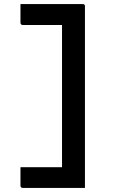

<svg xmlns="http://www.w3.org/2000/svg" viewBox="-20 -775 640 938"><path d="M80 -755H384Q387 -755 389 -754.5Q391 -754 392.5 -752.5Q394 -751 394.5 -749Q395 -747 395 -744Q395 -645 395 -546.5Q395 -448 395 -349.5Q395 -251 395 -152Q395 -53 395 45Q395 69 395 94Q395 119 395 143Q383 143 372.5 143Q362 143 350 143H91Q86 143 83 140Q80 137 80 132Q80 109 80 87.5Q80 66 80 42H283Q283 -44 283 -131.5Q283 -219 283 -306Q283 -393 283 -480Q283 -567 283 -653H91Q86 -653 83 -656Q80 -659 80 -664Q80 -687 80 -709.5Q80 -732 80 -755Z"/></svg>

Font: Recursive Monospace Medium
Style: Regular
Weight: 500
Version: Version 1.047